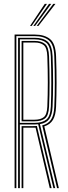

<svg xmlns="http://www.w3.org/2000/svg" viewBox="-20 -980 354 1000"><path d="M56 0V-800H160.8Q211.8 -800 240.6 -776.6Q269.5 -753.2 272 -687Q274.8 -610.5 274.6 -547Q274.5 -483.5 272 -424Q270.2 -380 255.8 -355.8Q241.2 -331.5 210.8 -321.8L286.5 0H277.2L199.8 -327Q231.2 -334.5 246.1 -357.5Q261 -380.5 262.8 -424.2Q265.5 -483.8 265.5 -548.6Q265.5 -613.5 262.8 -686.8Q260.8 -748 234.4 -769.9Q208 -791.8 160.8 -791.8H65.2V0ZM74.2 0V-783.2H160.8Q204.8 -783.2 228.1 -763.2Q251.5 -743.2 253.8 -686.2Q259.2 -542.5 253.8 -424.8Q252 -381.8 236.6 -360.4Q221.2 -339 188 -333.5L267.5 0H258.2L179 -332.8Q170.2 -331.8 159.8 -331.8H83.5V0ZM83.5 -340H159.8Q200.2 -340 221.4 -357.2Q242.5 -374.5 244.8 -425Q247.2 -483.8 247.2 -549Q247.2 -614.2 244.8 -686Q242.8 -739.2 221.4 -757.1Q200 -775 160.8 -775H83.5ZM92.5 -348.2V-766.8H160.8Q195.2 -766.8 214.5 -751Q233.8 -735.2 235.5 -686Q238 -616.5 238.1 -550.8Q238.2 -485 235.5 -425.2Q233.5 -377.8 214 -363Q194.5 -348.2 159.8 -348.2ZM101.5 -356.5H159.8Q191.2 -356.5 208 -369.8Q224.8 -383 226.5 -425.5Q231.5 -546.2 226.5 -685.5Q225 -731 207.9 -744.8Q190.8 -758.5 160.8 -758.5H101.5ZM92.5 0V-323.2H153Q162 -323.2 172.2 -323.8L248.8 0H239.2L165.2 -315.2Q160.8 -315 153.2 -315H101.5V0ZM136.5 -845 213.2 -959.8H224.5L145.2 -845ZM171.2 -845 257.5 -959.8H268.8L180.2 -845ZM153.8 -845 235.2 -959.8H246.8L162.8 -845Z"/></svg>

Font: Big Shoulders Inline Display Light
Style: Regular
Weight: 300
Designer: Patric King
Foundry: XO Type Co
Version: Version 1.000